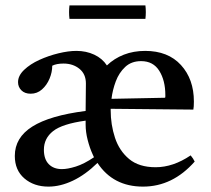

<svg xmlns="http://www.w3.org/2000/svg" viewBox="-20 -681 783 713"><path d="M698 -274 391 -277Q391 -274 391 -272Q391 -218 407 -169.5Q423 -121 459.5 -90.5Q496 -60 558 -60Q623 -60 688 -104Q698 -92 703 -81Q621 12 511 12Q400 12 342 -76Q297 -32 250.5 -10Q204 12 160 12Q106 12 70.5 -18.5Q35 -49 35 -102Q35 -170 100 -211Q165 -252 298 -269V-271Q298 -296 298.5 -321Q299 -346 299 -371Q299 -406 275 -425.5Q251 -445 216 -445Q190 -445 174 -437Q174 -413 164 -389Q154 -365 136 -349Q118 -333 94 -333Q72 -333 59.5 -345.5Q47 -358 47 -376Q47 -400 69.5 -421.5Q92 -443 126 -458.5Q160 -474 197 -483Q234 -492 264 -492Q300 -492 330 -478Q360 -464 377 -438Q404 -464 440 -478Q476 -492 519 -492Q604 -492 652 -439.5Q700 -387 700 -304Q700 -294 699.5 -286.5Q699 -279 698 -274ZM329 -97Q327 -102 324 -108Q313 -132 305.5 -161.5Q298 -191 298 -218V-233Q211 -221 177 -194Q143 -167 143 -125Q143 -90 161 -71.5Q179 -53 210 -53Q231 -53 261.5 -62.5Q292 -72 329 -97ZM394 -314 593 -318Q594 -320 594 -323.5Q594 -327 594 -328Q594 -382 571.5 -418Q549 -454 504 -454Q468 -454 445 -432.5Q422 -411 410 -379Q398 -347 394 -314ZM238 -661H520Q523 -636 520 -611H238Q235 -636 238 -661Z"/></svg>

Font: Castoro
Style: Regular
Weight: 400
Designer: John Hudson
Foundry: Tiro Typeworks Ltd.
Version: Version 2.04